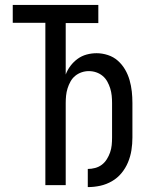

<svg xmlns="http://www.w3.org/2000/svg" viewBox="-20 -755 640 783"><path d="M338 8V-66Q353 -66 368 -70Q383 -74 395 -83Q407 -92 415.5 -105.5Q424 -119 429 -133.5Q434 -148 435.5 -163Q437 -178 437 -194V-335Q437 -350 435.5 -365Q434 -380 429.5 -394.5Q425 -409 417.5 -422.5Q410 -436 398.5 -445.5Q387 -455 372.5 -460Q358 -465 342 -465Q327 -465 312.5 -460Q298 -455 286.5 -445.5Q275 -436 267.5 -422.5Q260 -409 255.5 -394.5Q251 -380 249.5 -365Q248 -350 248 -335V0H165V-662H32V-735H381V-661H248V-451Q255 -470 267.5 -486.5Q280 -503 296.5 -515Q313 -527 333 -532.5Q353 -538 374 -538Q397 -538 420 -530.5Q443 -523 460.5 -507.5Q478 -492 490 -471.5Q502 -451 508.5 -428Q515 -405 517.5 -382Q520 -359 520 -335V-194Q520 -168 516 -142.5Q512 -117 502 -93Q492 -69 475.5 -49Q459 -29 436.5 -16Q414 -3 389 2.5Q364 8 338 8Z"/></svg>

Font: Iosevka Curly Extended
Style: Regular
Weight: 400
Width: 7
Monospace: yes
Designer: Belleve Invis
Foundry: Belleve Invis
Version: Version 11.1.0; ttfautohint (v1.8.3)